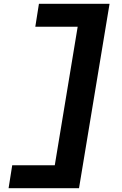

<svg xmlns="http://www.w3.org/2000/svg" viewBox="-20 -843 640 1006"><path d="M25 143 44 23H267L387 -703H165L184 -823H554L394 143Z"/></svg>

Font: Iosevka Curly Slab HvExObl
Style: Regular
Weight: 900
Width: 7
Italic angle: -9°
Monospace: yes
Designer: Belleve Invis
Foundry: Belleve Invis
Version: Version 11.1.0; ttfautohint (v1.8.3)